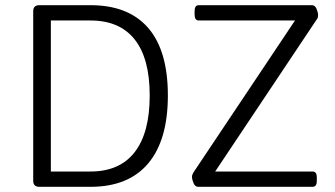

<svg xmlns="http://www.w3.org/2000/svg" viewBox="-20 -720 1291 740"><path d="M132 0Q108 0 108 -23V-677Q108 -700 132 -700H329Q475 -700 551 -612.5Q627 -525 627 -352Q627 -180 551 -90Q475 0 329 0ZM176 -59H329Q441 -59 499 -133.5Q557 -208 557 -352Q557 -495 499 -568Q441 -641 329 -641H176ZM743 0Q738 0 733.5 -3.5Q729 -7 726.5 -13Q724 -19 722 -25.5Q720 -32 720 -39Q720 -43 721.5 -47Q723 -51 726 -56L1135 -668L1153 -641H746Q730 -641 730 -664V-677Q730 -700 746 -700H1183Q1188 -700 1192.5 -696.5Q1197 -693 1199.5 -687Q1202 -681 1204 -674.5Q1206 -668 1206 -661Q1206 -657 1205 -653Q1204 -649 1200 -644L792 -33L777 -59H1185Q1201 -59 1201 -36V-23Q1201 0 1185 0Z"/></svg>

Font: Asap Light
Style: Regular
Weight: 300
Designer: Pablo Cosgaya
Foundry: Omnibus-Type
Version: Version 3.001